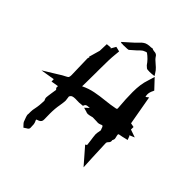

<svg xmlns="http://www.w3.org/2000/svg" viewBox="-364 -1092 1411 1411"><g transform="rotate(45 341.5 -386.5)"><path d="M128.9 155.3 116.7 142.6Q105.5 131.3 101.1 123.5Q82.5 77.1 82.5 65.4L83 59.6H83.5V35.6Q83.5 15.6 88.9 -6.8Q96.7 -42 98.1 -92.8L95.2 -100.1Q89.8 -110.8 89.8 -119.1Q89.8 -128.4 96.7 -174.3Q100.1 -192.4 102.5 -210.9Q92.3 -219.2 91.8 -228.5Q91.8 -234.9 92.8 -240.2L35.2 -230.5L34.7 -254.4L-75.2 -236.3Q13.7 -290 27.3 -299.3Q58.1 -319.8 88.4 -334.5Q100.1 -339.4 103 -347.4Q106 -355.5 106 -368.2Q106 -404.8 103.5 -461.4Q102.1 -499 101.6 -537.1Q101.6 -546.4 107.4 -552.2L101.1 -553.7L126 -641.1L128.4 -711.9L165 -715.3L170.4 -710L191.9 -747.6L230 -738.3Q228.5 -717.8 226.1 -697.8Q220.7 -651.9 220.7 -538.6V-504.9Q220.7 -430.2 219.7 -400.4Q218.8 -382.8 218.8 -365.2V-364.7Q264.6 -387.2 313.5 -396.7Q362.3 -406.2 411.4 -410.9Q460.4 -415.5 509.3 -425.3Q519.5 -426.8 519.5 -436.5L519 -440.4Q511.2 -529.3 511.2 -597.2Q511.2 -679.7 530.3 -733.9Q535.6 -750.5 547.4 -790.5L616.2 -717.3L612.3 -708Q599.6 -683.6 599.6 -661.6Q599.6 -649.9 603.5 -638.7L625 -655.3L665.5 -426.8L697.8 -420.4L697.3 -394L758.3 -372.6L715.8 -354.5H722.2L734.4 -322.3L715.3 -317.9Q694.8 -313 688.5 -311.5Q669.9 -309.1 662.4 -306.6Q654.8 -304.2 654.8 -301.3Q654.8 -292.5 660.6 -271Q661.6 -267.1 662.1 -261.7Q662.1 -255.9 658.7 -248.5L655.3 -241.2Q656.7 -236.8 656.7 -232.9Q656.7 -229.5 655.3 -224.6Q653.8 -219.7 649.7 -215.1Q645.5 -210.4 642.8 -207.5Q640.1 -204.6 638.4 -200.7Q636.7 -196.8 636.7 -193.8Q639.2 -121.1 642.6 -48.8Q644 -29.8 647.5 48.8L537.6 -77.6L549.3 -85.4L549.8 -87.9Q547.9 -107.9 544.9 -128.4Q540.5 -155.8 538.1 -184.6Q538.1 -200.2 542 -215.3Q544.4 -224.1 544.9 -232.9Q544.9 -234.9 542.7 -239.3Q540.5 -243.7 538.6 -249Q538.1 -252 536.6 -255.9Q531.7 -266.6 527.3 -266.6Q521 -266.6 510.7 -261.2Q500 -256.8 489.7 -256.8Q482.9 -256.8 476.1 -257.8Q461.4 -258.8 435.5 -258.8Q402.3 -250 392.6 -250Q381.3 -250 373.5 -254.4L340.8 -263.7Q362.3 -283.2 364.5 -286.1Q366.7 -289.1 370.6 -293L360.8 -291.5Q346.2 -290.5 339.1 -287.6Q332 -284.7 328.1 -276.4L324.7 -267.6Q299.8 -264.2 288.6 -264.2Q277.8 -264.2 268.1 -264.6Q258.3 -265.1 249.5 -265.1Q231.4 -265.1 220.5 -261Q209.5 -256.8 203.1 -243.2Q208 -213.4 208 -205.1Q208 -190.4 201.7 -151.9Q193.4 -108.9 193.4 -56.2L194.3 2.9Q194.3 8.3 193.4 15.6Q189.5 35.2 160.6 43Q153.3 44.9 153.3 47.9Q153.3 51.8 156.7 57.6Q163.1 70.3 164.8 83.5Q166.5 96.7 166.5 120.1Q166.5 133.8 147.9 142.6L146 144ZM492.2 -790Q487.3 -790 487.3 -790.5L487.8 -791L482.4 -790.5Q468.3 -790.5 462.9 -794.7Q457.5 -798.8 445.8 -810.1Q419.9 -849.1 380.4 -877Q372.1 -877 350.6 -866.2Q341.8 -861.3 315.4 -834.5L271.5 -795.9Q268.6 -793.5 224.1 -793Q218.8 -793 214.4 -792L211.9 -793.9L198.2 -793L190.4 -797.4Q224.6 -829.1 237.8 -839.8Q266.6 -864.3 290.5 -890.1Q299.8 -900.9 314 -910.6Q334.5 -925.3 376 -925.3Q382.8 -925.8 387.7 -927.7H389.2Q396.5 -922.4 410.2 -920.9Q437 -920.9 446.8 -902.3Q458 -884.3 484.4 -863.3Q504.9 -846.7 518.1 -830.6Q530.8 -813.5 542 -793.9Q514.6 -790 492.2 -790Z"/></g></svg>

Font: Unutterable
Style: Regular
Weight: 400
Designer: GGBotNet
Foundry: f0n7.com
Version: 1.00